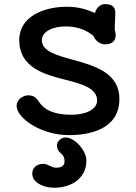

<svg xmlns="http://www.w3.org/2000/svg" viewBox="-20 -634 650 921"><path d="M59.6 -126.5C59.6 -68.4 175.3 14.2 311.5 14.2C408.7 14.2 552.7 -13.2 552.7 -159.2C552.7 -285.6 432.1 -319.3 326.7 -348.1C249.5 -369.1 180.7 -389.2 180.7 -440.9C180.7 -481.4 230 -507.3 296.4 -507.3C364.7 -507.3 407.2 -479.5 428.2 -461.9C436 -440.9 458 -421.4 484.4 -421.4C512.7 -421.4 534.7 -433.6 534.7 -464.4C534.7 -471.7 533.7 -481.9 530.3 -489.7C530.3 -521.5 533.2 -547.4 533.2 -572.3C533.2 -603.5 514.6 -614.3 482.9 -614.3C457 -614.3 440.9 -591.8 435.5 -571.8C396 -587.9 359.9 -601.6 299.8 -601.6C195.3 -601.6 72.3 -558.1 72.3 -441.4C72.3 -310.1 192.9 -276.4 295.4 -251C370.6 -231.9 445.8 -211.4 445.8 -151.9C445.8 -107.9 389.2 -83.5 322.8 -83.5C242.2 -83.5 193.4 -105.5 167.5 -144.5C154.8 -162.6 145 -176.8 115.2 -176.8C90.8 -176.8 59.6 -156.2 59.6 -126.5ZM188.5 151.9C165.5 151.9 134.8 162.6 134.8 200.2C134.8 237.8 182.6 266.6 239.3 266.6C330.6 266.6 394.5 215.3 394.5 136.2C394.5 88.9 339.4 25.4 294.4 25.4C269.5 25.4 253.4 49.3 253.4 59.6C252.4 107.4 289.6 93.8 289.6 140.1C289.6 161.6 274.4 170.4 248.5 170.4C226.1 170.4 210.4 151.9 188.5 151.9Z"/></svg>

Font: Autour One
Style: Regular
Weight: 400
Designer: Eben Sorkin
Foundry: Eben Sorkin
Version: Version 1.002